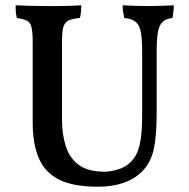

<svg xmlns="http://www.w3.org/2000/svg" viewBox="-20 -699 718 728"><path d="M574 -270Q574 -184 563 -133Q552 -82 517 -47Q488 -19 446 -5Q404 9 352 9Q258 9 204 -18Q150 -45 127 -99.5Q104 -154 104 -232V-539Q104 -577 99.5 -595.5Q95 -614 82 -620.5Q69 -627 44 -631Q41 -642 40 -654.5Q39 -667 39 -679Q59 -678 92 -677Q125 -676 158 -676Q173 -676 191.5 -676Q210 -676 227.5 -676.5Q245 -677 261 -677.5Q277 -678 288 -679Q288 -667 287 -654.5Q286 -642 283 -631Q254 -628 239.5 -621Q225 -614 220 -596Q215 -578 215 -539V-247Q215 -190 229.5 -144.5Q244 -99 279 -73.5Q314 -48 376 -48Q400 -48 429 -57Q458 -66 478 -87Q493 -103 501.5 -124Q510 -145 514.5 -178.5Q519 -212 519 -265V-502Q519 -551 514 -577.5Q509 -604 494.5 -616Q480 -628 451 -631Q448 -646 446.5 -657Q445 -668 445 -679Q458 -678 474.5 -677.5Q491 -677 509 -676.5Q527 -676 542 -676Q566 -676 593 -677Q620 -678 639 -679Q639 -670 638 -659Q637 -648 634 -631Q610 -628 597 -616.5Q584 -605 579 -578.5Q574 -552 574 -504Z"/></svg>

Font: Vollkorn Medium
Style: Regular
Weight: 500
Designer: Friedrich Althausen
Foundry: Friedrich Althausen
Version: Version 5.000